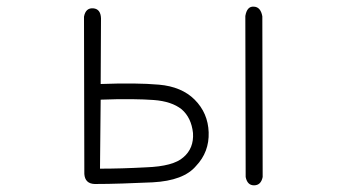

<svg xmlns="http://www.w3.org/2000/svg" viewBox="-20 -557 1040 576"><path d="M768 -26Q763 -1 742 -1Q722 -1 717 -26L716 -509Q721 -539 742 -537Q762 -536 767 -508ZM232 -507Q237 -534 260 -532Q282 -530 283 -502L282 -305Q336 -307 379.5 -306.5Q423 -306 457 -303Q525 -297 564 -258Q604 -218 606 -160Q608 -101 568 -59Q531 -15 438 -10Q392 -8 348 -6.5Q304 -5 264 -5Q235 -6 233 -35ZM418 -55Q500 -58 530 -85Q562 -112 559 -158Q554 -204 525 -229Q495 -253 441 -257Q414 -259 374.5 -259.5Q335 -260 282 -258L280 -51Q312 -51 346.5 -52Q381 -53 418 -55Z"/></svg>

Font: Yomogi
Style: Regular
Weight: 400
Designer: satsuyako
Foundry: satsuyako
Version: Version 3.100